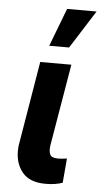

<svg xmlns="http://www.w3.org/2000/svg" viewBox="-55 -806 447 846"><g transform="rotate(5 168.5 -383.0)"><path d="M142.6 -603H230.5L337.4 -771.5H207ZM109.4 -528.3 46.4 -150.4C45.9 -143.1 45.4 -135.7 45.4 -128.9C45.4 -91.3 55.7 -60.1 76.7 -34.7C97.7 -9.3 130.9 3.9 175.3 4.4C177.7 4.4 179.7 4.4 182.1 4.4C209 4.4 233.4 0.5 254.4 -6.8L263.7 -114.7C247.1 -112.3 234.4 -111.3 225.6 -111.3C224.6 -111.3 223.6 -111.3 222.7 -111.3C205.1 -111.8 194.3 -116.2 190.4 -123.5C186.5 -130.9 184.6 -139.6 184.6 -149.9C184.6 -153.8 185.1 -158.7 185.5 -163.6L247.1 -528.3Z"/></g></svg>

Font: Roboto
Style: Bold Italic
Weight: 700
Italic angle: -12°
Designer: Google
Version: Version 2.137; 2017